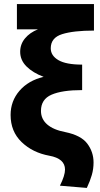

<svg xmlns="http://www.w3.org/2000/svg" viewBox="-20 -755 492 942"><path d="M222 9Q299 23 299 77Q299 106 274 156L406 167Q422 133 430.5 103.5Q439 74 439 42Q439 -9 408.5 -50Q378 -91 300 -107Q242 -118 211.5 -144.5Q181 -171 181 -211Q181 -268 233 -290.5Q285 -313 383 -313V-438Q304 -438 266.5 -460Q229 -482 229 -518Q229 -570 285 -587.5Q341 -605 441 -605V-735H63V-611H166Q126 -595 102.5 -566.5Q79 -538 79 -501Q79 -460 110 -429Q141 -398 194 -378Q119 -360 75.5 -309.5Q32 -259 32 -191Q32 -110 86 -58Q140 -6 222 9Z"/></svg>

Font: Geom
Style: Bold
Weight: 700
Version: Version 1.102